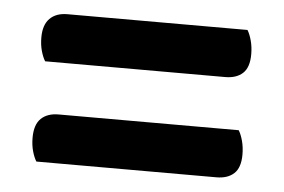

<svg xmlns="http://www.w3.org/2000/svg" viewBox="-34 -491 581 393"><g transform="rotate(5 256.5 -295.0)"><path d="M53 -348Q48 -356 44.5 -368.5Q41 -381 41 -396Q41 -422 54 -435Q67 -448 90 -448H460Q465 -440 468.5 -427Q472 -414 472 -399Q472 -372 459 -360Q446 -348 423 -348ZM53 -142Q48 -150 44.5 -162.5Q41 -175 41 -190Q41 -217 54 -229.5Q67 -242 90 -242H460Q465 -234 468.5 -221Q472 -208 472 -193Q472 -166 459 -154Q446 -142 423 -142Z"/></g></svg>

Font: Baloo Thambi 2 SemiBold
Style: Regular
Weight: 600
Designer: Aadarsh Rajan and Ek Type
Foundry: Ek Type
Version: Version 1.640;hotconv 1.0.111;makeotfexe 2.5.65597; ttfautoh